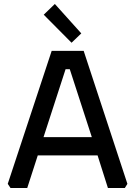

<svg xmlns="http://www.w3.org/2000/svg" viewBox="-20 -946 680 966"><path d="M19 -21 240 -690H401L621 -21L608 0H523L471 -164H170L117 0H33ZM199 -256H442L331 -598H310ZM200 -872 256 -926 389 -778 340 -731Z"/></svg>

Font: Oxanium ExtraLight Medium
Style: Regular
Weight: 500
Version: Version 2.000